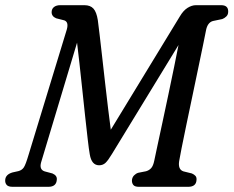

<svg xmlns="http://www.w3.org/2000/svg" viewBox="-32 -720 900 740"><path d="M187 -28Q185.5 0 154.5 0H17Q0 0 -6.2 -7.2Q-12.5 -14.5 -12 -25Q-11.5 -47.5 16.5 -55.5L39 -60.5Q52.5 -64 59.8 -74.8Q67 -85.5 78.5 -124.5L225.5 -606.5Q233.5 -635 216 -641.5L184.5 -649.5Q166.5 -657 167 -674Q167.5 -686.5 176.5 -693.2Q185.5 -700 200 -700H293.5Q316 -700 328 -687Q340 -674 345 -642.5Q347.5 -623 352 -585.8Q356.5 -548.5 361.8 -500.5Q367 -452.5 373 -401.2Q379 -350 384.5 -302.8Q390 -255.5 395 -220L661 -656.5Q674.5 -679.5 691 -689.8Q707.5 -700 723 -700H820.5Q848 -700 847.5 -675Q847.5 -663.5 840.2 -656.5Q833 -649.5 824.5 -646.5L788.5 -639Q767 -633 761.5 -600.5Q758.5 -585 750.5 -546Q742.5 -507 731.5 -454.8Q720.5 -402.5 708.8 -346.2Q697 -290 686.2 -238.5Q675.5 -187 668 -149.5Q660.5 -112 658.5 -99Q653.5 -66.5 675 -59.5L707.5 -51.5Q716.5 -47.5 721.2 -42.2Q726 -37 725.5 -27.5Q724.5 0 693.5 0H503.5Q487.5 0 481.8 -7.2Q476 -14.5 476.5 -25.5Q477.5 -36.5 484.5 -43.8Q491.5 -51 500.5 -54L531 -60Q543 -63.5 550.8 -72.2Q558.5 -81 562.5 -100.5Q565.5 -115.5 574 -154.8Q582.5 -194 593.8 -246.8Q605 -299.5 617 -355.8Q629 -412 639.2 -462.5Q649.5 -513 656 -546.5L399.5 -126.5Q384.5 -101.5 374.5 -92.2Q364.5 -83 350 -83Q321 -83 314 -125Q310.5 -144.5 306 -183.8Q301.5 -223 296 -273.2Q290.5 -323.5 285 -376.2Q279.5 -429 274.2 -476Q269 -523 265 -555.5L126.5 -94.5Q118.5 -66.5 140 -59.5L170 -51.5Q188.5 -43.5 187 -28Z"/></svg>

Font: Fraunces 144pt S100
Style: Italic
Weight: 400
Italic angle: -16°
Version: Version 1.000; ttfautohint (v1.8.3)